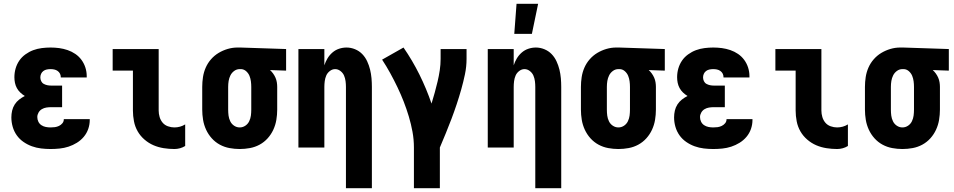

<svg xmlns="http://www.w3.org/2000/svg" viewBox="-20 -779 5040 1014"><path d="M247 8Q222 8 197 5Q172 2 148.5 -6.5Q125 -15 104 -29.5Q83 -44 68.5 -64.5Q54 -85 47 -109.5Q40 -134 40 -159Q40 -177 44 -194.5Q48 -212 57.5 -227Q67 -242 81 -253Q95 -264 111 -272Q98 -280 87 -290.5Q76 -301 69 -314Q62 -327 59 -341.5Q56 -356 56 -371Q56 -395 62.5 -417.5Q69 -440 82 -459Q95 -478 114.5 -492Q134 -506 155.5 -514Q177 -522 200.5 -525Q224 -528 247 -528Q270 -528 292.5 -525Q315 -522 337 -514.5Q359 -507 378 -494Q397 -481 410.5 -462.5Q424 -444 431 -422Q438 -400 438 -377V-370H301V-372Q301 -382 296.5 -390.5Q292 -399 284 -404.5Q276 -410 266.5 -412Q257 -414 247 -414Q237 -414 227 -412Q217 -410 209 -404Q201 -398 197 -389Q193 -380 193 -370Q193 -360 197.5 -350.5Q202 -341 211 -336Q220 -331 230 -329Q240 -327 250 -327H308V-213H250Q237 -213 224.5 -211Q212 -209 201 -202.5Q190 -196 183.5 -184.5Q177 -173 177 -161Q177 -148 182.5 -136.5Q188 -125 198.5 -118Q209 -111 221.5 -108.5Q234 -106 247 -106Q259 -106 270 -107.5Q281 -109 291.5 -114Q302 -119 309.5 -128Q317 -137 317 -149V-150H454V-145Q454 -121 446 -98Q438 -75 422.5 -56.5Q407 -38 386 -25Q365 -12 342 -4.5Q319 3 295 5.5Q271 8 247 8Z M901 8Q873 8 844.5 3.5Q816 -1 790.5 -12Q765 -23 743 -42Q721 -61 707 -85.5Q693 -110 687.5 -138.5Q682 -167 682 -195V-406H575V-520H818V-195Q818 -178 823 -161Q828 -144 839 -131Q850 -118 867 -112Q884 -106 901 -106Q916 -106 930.5 -110Q945 -114 958 -122V-8Q945 0 930.5 4Q916 8 901 8Z M1246 8Q1219 8 1192 3Q1165 -2 1141 -15Q1117 -28 1098.5 -48.5Q1080 -69 1068.5 -94Q1057 -119 1052.5 -146Q1048 -173 1048 -200V-320Q1048 -346 1052 -372Q1056 -398 1066.5 -422Q1077 -446 1094.5 -466Q1112 -486 1134.5 -499.5Q1157 -513 1182.5 -520.5Q1208 -528 1234 -528H1250L1491 -520V-406L1406 -409Q1415 -401 1422.5 -390.5Q1430 -380 1435 -368.5Q1440 -357 1442 -344.5Q1444 -332 1444 -320V-200Q1444 -173 1439.5 -146Q1435 -119 1423.5 -94Q1412 -69 1393.5 -48.5Q1375 -28 1351 -15Q1327 -2 1300 3Q1273 8 1246 8ZM1246 -106Q1262 -106 1275.5 -115Q1289 -124 1296 -138.5Q1303 -153 1305 -168.5Q1307 -184 1307 -200V-320Q1307 -335 1305 -350Q1303 -365 1297.5 -378.5Q1292 -392 1280.5 -402.5Q1269 -413 1254 -414H1246Q1230 -414 1217 -404.5Q1204 -395 1197 -381Q1190 -367 1187.5 -351.5Q1185 -336 1185 -320V-200Q1185 -184 1187 -168.5Q1189 -153 1196 -138.5Q1203 -124 1216.5 -115Q1230 -106 1246 -106Z M1944 215H1807V-320Q1807 -335 1805 -350.5Q1803 -366 1797 -380Q1791 -394 1778 -404Q1765 -414 1750 -414Q1735 -414 1722 -404Q1709 -394 1703 -380Q1697 -366 1695 -350.5Q1693 -335 1693 -320V0H1556V-520H1693V-434Q1699 -453 1709.5 -470.5Q1720 -488 1735.5 -501.5Q1751 -515 1770.5 -521.5Q1790 -528 1810 -528Q1833 -528 1855 -519Q1877 -510 1893 -493.5Q1909 -477 1919 -455.5Q1929 -434 1934.5 -411.5Q1940 -389 1942 -366Q1944 -343 1944 -320Z M2303 215H2166V0Q2166 -42 2158.5 -83Q2151 -124 2139 -164Q2127 -204 2112 -242.5Q2097 -281 2079 -318.5Q2061 -356 2041 -392.5Q2021 -429 1998 -464L2111 -528Q2158 -460 2195 -385.5Q2232 -311 2259 -232Q2268 -261 2276 -290Q2284 -319 2291 -348.5Q2298 -378 2302.5 -408Q2307 -438 2307 -468V-520H2444V-468Q2444 -427 2435.5 -386.5Q2427 -346 2416 -307Q2405 -268 2392 -229Q2379 -190 2364.5 -151.5Q2350 -113 2334.5 -75.5Q2319 -38 2303 0Z M2944 215H2807V-320Q2807 -335 2805 -350.5Q2803 -366 2797 -380Q2791 -394 2778 -404Q2765 -414 2750 -414Q2735 -414 2722 -404Q2709 -394 2703 -380Q2697 -366 2695 -350.5Q2693 -335 2693 -320V0H2556V-520H2693V-434Q2699 -453 2709.5 -470.5Q2720 -488 2735.5 -501.5Q2751 -515 2770.5 -521.5Q2790 -528 2810 -528Q2833 -528 2855 -519Q2877 -510 2893 -493.5Q2909 -477 2919 -455.5Q2929 -434 2934.5 -411.5Q2940 -389 2942 -366Q2944 -343 2944 -320ZM2696 -600 2708 -759H2822L2789 -600Z M3246 8Q3219 8 3192 3Q3165 -2 3141 -15Q3117 -28 3098.5 -48.5Q3080 -69 3068.5 -94Q3057 -119 3052.5 -146Q3048 -173 3048 -200V-320Q3048 -346 3052 -372Q3056 -398 3066.5 -422Q3077 -446 3094.5 -466Q3112 -486 3134.5 -499.5Q3157 -513 3182.5 -520.5Q3208 -528 3234 -528H3250L3491 -520V-406L3406 -409Q3415 -401 3422.5 -390.5Q3430 -380 3435 -368.5Q3440 -357 3442 -344.5Q3444 -332 3444 -320V-200Q3444 -173 3439.5 -146Q3435 -119 3423.5 -94Q3412 -69 3393.5 -48.5Q3375 -28 3351 -15Q3327 -2 3300 3Q3273 8 3246 8ZM3246 -106Q3262 -106 3275.5 -115Q3289 -124 3296 -138.5Q3303 -153 3305 -168.5Q3307 -184 3307 -200V-320Q3307 -335 3305 -350Q3303 -365 3297.5 -378.5Q3292 -392 3280.5 -402.5Q3269 -413 3254 -414H3246Q3230 -414 3217 -404.5Q3204 -395 3197 -381Q3190 -367 3187.5 -351.5Q3185 -336 3185 -320V-200Q3185 -184 3187 -168.5Q3189 -153 3196 -138.5Q3203 -124 3216.5 -115Q3230 -106 3246 -106Z M3747 8Q3722 8 3697 5Q3672 2 3648.5 -6.5Q3625 -15 3604 -29.5Q3583 -44 3568.5 -64.5Q3554 -85 3547 -109.5Q3540 -134 3540 -159Q3540 -177 3544 -194.5Q3548 -212 3557.5 -227Q3567 -242 3581 -253Q3595 -264 3611 -272Q3598 -280 3587 -290.5Q3576 -301 3569 -314Q3562 -327 3559 -341.5Q3556 -356 3556 -371Q3556 -395 3562.5 -417.5Q3569 -440 3582 -459Q3595 -478 3614.5 -492Q3634 -506 3655.5 -514Q3677 -522 3700.5 -525Q3724 -528 3747 -528Q3770 -528 3792.5 -525Q3815 -522 3837 -514.5Q3859 -507 3878 -494Q3897 -481 3910.5 -462.5Q3924 -444 3931 -422Q3938 -400 3938 -377V-370H3801V-372Q3801 -382 3796.5 -390.5Q3792 -399 3784 -404.5Q3776 -410 3766.5 -412Q3757 -414 3747 -414Q3737 -414 3727 -412Q3717 -410 3709 -404Q3701 -398 3697 -389Q3693 -380 3693 -370Q3693 -360 3697.5 -350.5Q3702 -341 3711 -336Q3720 -331 3730 -329Q3740 -327 3750 -327H3808V-213H3750Q3737 -213 3724.5 -211Q3712 -209 3701 -202.5Q3690 -196 3683.5 -184.5Q3677 -173 3677 -161Q3677 -148 3682.5 -136.5Q3688 -125 3698.5 -118Q3709 -111 3721.5 -108.5Q3734 -106 3747 -106Q3759 -106 3770 -107.5Q3781 -109 3791.5 -114Q3802 -119 3809.5 -128Q3817 -137 3817 -149V-150H3954V-145Q3954 -121 3946 -98Q3938 -75 3922.5 -56.5Q3907 -38 3886 -25Q3865 -12 3842 -4.5Q3819 3 3795 5.5Q3771 8 3747 8Z M4401 8Q4373 8 4344.5 3.5Q4316 -1 4290.5 -12Q4265 -23 4243 -42Q4221 -61 4207 -85.5Q4193 -110 4187.5 -138.5Q4182 -167 4182 -195V-406H4075V-520H4318V-195Q4318 -178 4323 -161Q4328 -144 4339 -131Q4350 -118 4367 -112Q4384 -106 4401 -106Q4416 -106 4430.5 -110Q4445 -114 4458 -122V-8Q4445 0 4430.5 4Q4416 8 4401 8Z M4746 8Q4719 8 4692 3Q4665 -2 4641 -15Q4617 -28 4598.5 -48.5Q4580 -69 4568.5 -94Q4557 -119 4552.5 -146Q4548 -173 4548 -200V-320Q4548 -346 4552 -372Q4556 -398 4566.5 -422Q4577 -446 4594.5 -466Q4612 -486 4634.5 -499.5Q4657 -513 4682.5 -520.5Q4708 -528 4734 -528H4750L4991 -520V-406L4906 -409Q4915 -401 4922.5 -390.5Q4930 -380 4935 -368.5Q4940 -357 4942 -344.5Q4944 -332 4944 -320V-200Q4944 -173 4939.5 -146Q4935 -119 4923.5 -94Q4912 -69 4893.5 -48.5Q4875 -28 4851 -15Q4827 -2 4800 3Q4773 8 4746 8ZM4746 -106Q4762 -106 4775.5 -115Q4789 -124 4796 -138.5Q4803 -153 4805 -168.5Q4807 -184 4807 -200V-320Q4807 -335 4805 -350Q4803 -365 4797.5 -378.5Q4792 -392 4780.5 -402.5Q4769 -413 4754 -414H4746Q4730 -414 4717 -404.5Q4704 -395 4697 -381Q4690 -367 4687.5 -351.5Q4685 -336 4685 -320V-200Q4685 -184 4687 -168.5Q4689 -153 4696 -138.5Q4703 -124 4716.5 -115Q4730 -106 4746 -106Z"/></svg>

Font: Iosevka Term Curly Heavy
Style: Regular
Weight: 900
Designer: Belleve Invis
Foundry: Belleve Invis
Version: Version 32.3.0